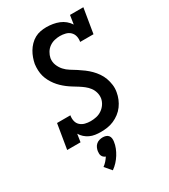

<svg xmlns="http://www.w3.org/2000/svg" viewBox="-237 -853 1074 1221"><g transform="rotate(-30 300.0 -243.0)"><path d="M277 8Q256 8 235.5 5Q215 2 197 -6.5Q179 -15 164.5 -28Q150 -41 140 -58L131 0H33L63 -181H161Q157 -160 161.5 -140Q166 -120 180.5 -107Q195 -94 214.5 -89Q234 -84 255 -84Q276 -84 297 -88.5Q318 -93 336.5 -105.5Q355 -118 367.5 -136.5Q380 -155 384 -177Q387 -199 381 -220Q375 -241 362.5 -257.5Q350 -274 333.5 -287Q317 -300 299.5 -311Q282 -322 264 -333Q246 -344 229.5 -356.5Q213 -369 198 -383.5Q183 -398 170.5 -414.5Q158 -431 148 -450Q138 -469 132.5 -489Q127 -509 126 -531.5Q125 -554 128 -577Q132 -598 139.5 -619Q147 -640 158.5 -659.5Q170 -679 186.5 -696Q203 -713 223 -724Q243 -735 265 -739Q287 -743 308 -743Q332 -743 355.5 -739Q379 -735 400 -726.5Q421 -718 438.5 -703.5Q456 -689 468 -670L478 -735H576L546 -554H448Q452 -575 447.5 -594.5Q443 -614 429 -627.5Q415 -641 395 -646Q375 -651 355 -651Q335 -651 314.5 -646Q294 -641 276.5 -628.5Q259 -616 248 -597.5Q237 -579 233 -559Q229 -532 238.5 -508Q248 -484 264.5 -465.5Q281 -447 302.5 -434Q324 -421 345 -407.5Q366 -394 386 -379Q406 -364 423.5 -346.5Q441 -329 455.5 -308Q470 -287 478.5 -263.5Q487 -240 490.5 -214Q494 -188 489 -161Q485 -137 475.5 -114Q466 -91 451 -70.5Q436 -50 415.5 -34.5Q395 -19 372 -9Q349 1 324.5 4.5Q300 8 277 8ZM220 257 179 209Q193 199 204.5 186Q216 173 225 159Q217 156 210.5 150.5Q204 145 200.5 137Q197 129 197 120.5Q197 112 198 103Q200 91 205.5 79Q211 67 221 58.5Q231 50 243.5 46.5Q256 43 268 43Q280 43 291 46.5Q302 50 309 58.5Q316 67 317.5 79Q319 91 317 103Q314 125 305.5 146.5Q297 168 284.5 188Q272 208 256 225.5Q240 243 220 257Z"/></g></svg>

Font: Iosevka Slab Semibold Extended
Style: Italic
Weight: 600
Width: 7
Italic angle: -9°
Monospace: yes
Designer: Belleve Invis
Foundry: Belleve Invis
Version: Version 11.1.0; ttfautohint (v1.8.3)